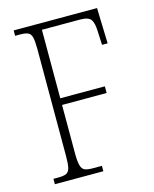

<svg xmlns="http://www.w3.org/2000/svg" viewBox="-109 -787 690 861"><g transform="rotate(-15 236.0 -357.0)"><path d="M38 0V-25H61Q85 -25 97.5 -30.5Q110 -36 114.5 -54Q119 -72 119 -108V-606Q119 -643 114.5 -660.5Q110 -678 97.5 -683.5Q85 -689 61 -689H38V-714H425L430 -549H404L401 -612Q400 -651 388.5 -667.5Q377 -684 338 -684H161V-366H368V-335H161V-109Q161 -73 166 -54.5Q171 -36 183.5 -30.5Q196 -25 220 -25H263V0Z"/></g></svg>

Font: Noto Serif Khmer Condensed ExtraLight
Style: Regular
Weight: 250
Width: 3
Designer: Danh Hong and the Monotype Design Team
Foundry: Monotype Imaging Inc.
Version: Version 2.004